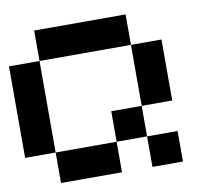

<svg xmlns="http://www.w3.org/2000/svg" viewBox="-101 -920 1402 1240"><g transform="rotate(-10 600.0 -300.0)"><path d="M0 -600.1H200.2V0H0ZM799.8 -799.8V-600.1H200.2V-799.8ZM1000 200.2H799.8V0H1000ZM600.1 -200.2H799.8V0H600.1ZM200.2 200.2V0H600.1V200.2ZM1000 -200.2H799.8V-600.1H1000Z"/></g></svg>

Font: QuinqueFive
Style: Regular
Weight: 400
Monospace: yes
Designer: GGBotNet
Foundry: GGBotNet
Version: 1.1